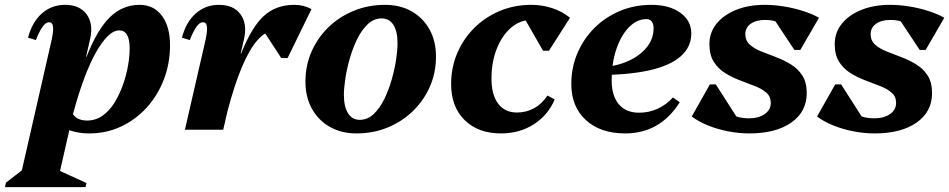

<svg xmlns="http://www.w3.org/2000/svg" viewBox="-94 -531 3885 786"><path d="M-73.6 235 -69.6 216.8 55.4 119.8 -12.2 200 117.2 -366.6Q125.4 -404.2 123.1 -422.1Q120.8 -440 106.2 -440Q81.4 -440 53 -367L20.8 -376.8Q37.4 -440.6 77.3 -475.9Q117.2 -511.2 172.4 -511.2Q232.2 -511.2 260.6 -472.4Q289 -433.6 275 -371.6L144.6 200L124.8 156.8L260.2 218.4L256.2 235ZM271.4 15.2Q216.4 15.2 171.3 -5.6Q126.2 -26.4 102.4 -63.2L189 -137.6Q189 -85.4 206.4 -61.5Q223.8 -37.6 262.4 -37.6Q298 -37.6 326 -57.5Q354 -77.4 374.6 -110.7Q395.2 -144 409.2 -183.4Q423.2 -222.8 430 -261.8Q436.8 -300.8 436.8 -332.8Q436.8 -406.6 394.4 -406.6Q371.4 -406.6 347.5 -383.5Q323.6 -360.4 299.2 -317.2Q274.8 -274 251.5 -212.1Q228.2 -150.2 207 -71.8L151.4 -99.8L161.6 -298.8H260.4Q304.6 -410.8 356.3 -461Q408 -511.2 477.8 -511.2Q535.2 -511.2 568.6 -466.8Q602 -422.4 602 -346.4Q602 -270.6 576.5 -204.9Q551 -139.2 505.9 -89.9Q460.8 -40.6 400.9 -12.7Q341 15.2 271.4 15.2Z M784.2 -76 799.4 -312H893.2Q936.2 -420.2 986 -465.7Q1035.8 -511.2 1110.8 -511.2Q1148.8 -511.2 1181.2 -493.8L1083.4 -293.4H1057.4L972 -424.2H1027.6V-404.6Q993.8 -404.6 960.4 -366.9Q927 -329.2 896.1 -255.9Q865.2 -182.6 837.4 -76ZM663 0 747.2 -366.6Q755.4 -404.2 753.1 -422.1Q750.8 -440 736.2 -440Q711.4 -440 683 -367L650.8 -376.8Q667.4 -440.6 707.3 -475.9Q747.2 -511.2 802.4 -511.2Q862.2 -511.2 890.6 -472.4Q919 -433.6 905 -371.6L819.8 0Z M1364.8 15.2Q1303.6 15.2 1256.3 -11.6Q1209 -38.4 1182.7 -86.2Q1156.4 -134 1156.4 -196.4Q1156.4 -262.8 1181.3 -319.6Q1206.2 -376.4 1250.9 -419.7Q1295.6 -463 1354.9 -487.1Q1414.2 -511.2 1482.4 -511.2Q1544.4 -511.2 1591.3 -484.4Q1638.2 -457.6 1664.5 -410.2Q1690.8 -362.8 1690.8 -299.6Q1690.8 -233.4 1665.9 -176.5Q1641 -119.6 1596.3 -76.3Q1551.6 -33 1492.7 -8.9Q1433.8 15.2 1364.8 15.2ZM1378.4 -40.4Q1410.8 -40.4 1435.8 -64.1Q1460.8 -87.8 1479.1 -125.3Q1497.4 -162.8 1509.7 -205.9Q1522 -249 1527.7 -288.2Q1533.4 -327.4 1533.4 -353.8Q1533.4 -402.6 1516.5 -429.1Q1499.6 -455.6 1468.8 -455.6Q1436.4 -455.6 1411.4 -431.9Q1386.4 -408.2 1368.1 -370.7Q1349.8 -333.2 1337.5 -290.1Q1325.2 -247 1319.5 -207.9Q1313.8 -168.8 1313.8 -142.2Q1313.8 -94.4 1330.7 -67.4Q1347.6 -40.4 1378.4 -40.4Z M1957.4 15.2Q1863.2 15.2 1808 -39.5Q1752.8 -94.2 1752.8 -187Q1752.8 -255 1778 -313.8Q1803.2 -372.6 1847.9 -417Q1892.6 -461.4 1952.3 -486.3Q2012 -511.2 2081 -511.2Q2125.4 -511.2 2166.6 -497.7Q2207.8 -484.2 2239.4 -458.2L2153.4 -323.4H2129L2041.2 -476.6H2170.4V-402.4Q2163.8 -416.4 2146.5 -426.8Q2129.2 -437.2 2110.4 -443Q2091.6 -448.8 2078.4 -448.8Q2034 -448.8 1997.5 -417Q1961 -385.2 1939.5 -331Q1918 -276.8 1918 -210Q1918 -142.8 1945.3 -106.6Q1972.6 -70.4 2022.4 -70.4Q2061.2 -70.4 2093.1 -88.3Q2125 -106.2 2147.2 -140L2176.8 -123.8Q2149.4 -59.4 2091.2 -22.1Q2033 15.2 1957.4 15.2Z M2465.4 15.2Q2364 15.2 2304.4 -39.5Q2244.8 -94.2 2244.8 -187Q2244.8 -255 2270 -313.8Q2295.2 -372.6 2339.9 -417Q2384.6 -461.4 2444.3 -486.3Q2504 -511.2 2573 -511.2Q2645.8 -511.2 2690.9 -478.9Q2736 -446.6 2736 -393.8Q2736 -338.4 2692.3 -300.1Q2648.6 -261.8 2562.9 -242.8Q2477.2 -223.8 2349.6 -223.8V-255.6Q2414.6 -255.6 2467.2 -276.7Q2519.8 -297.8 2550.7 -333.8Q2581.6 -369.8 2581.6 -415.4Q2581.6 -433 2574 -442.9Q2566.4 -452.8 2552.8 -452.8Q2513.2 -452.8 2480.7 -419.4Q2448.2 -386 2429.1 -329.4Q2410 -272.8 2410 -202Q2410 -138.8 2439.3 -104.2Q2468.6 -69.6 2522.4 -69.6Q2562.8 -69.6 2598.3 -85.9Q2633.8 -102.2 2660.8 -132L2688.8 -112.6Q2608.4 15.2 2465.4 15.2Z M2973.6 15.2Q2930.4 15.2 2886.4 6.6Q2842.4 -2 2804 -17.6Q2765.6 -33.2 2737.8 -54L2812 -185.4H2836.4L2928.2 -42L2856.8 -43.8V-109.2Q2872.4 -78.2 2901.2 -62.4Q2930 -46.6 2971.8 -46.6Q3011.4 -46.6 3036.4 -64Q3061.4 -81.4 3061.4 -109.4Q3061.4 -135.6 3043.4 -151.4Q3025.4 -167.2 2996.6 -178.5Q2967.8 -189.8 2935.8 -201.8Q2903.8 -213.8 2875 -231.6Q2846.2 -249.4 2828.2 -277.7Q2810.2 -306 2810.2 -350.8Q2810.2 -398 2839.3 -434Q2868.4 -470 2919.5 -490.6Q2970.6 -511.2 3036.4 -511.2Q3075 -511.2 3115.5 -504.6Q3156 -498 3193.3 -486.1Q3230.6 -474.2 3258.8 -458.4L3182.4 -326.6H3158L3066.4 -464.8L3140 -463V-399.6Q3128 -423 3101.2 -436.2Q3074.4 -449.4 3038 -449.4Q3001.2 -449.4 2979.2 -433.6Q2957.2 -417.8 2957.2 -391Q2957.2 -365.2 2975.2 -348.6Q2993.2 -332 3022.1 -320.6Q3051 -309.2 3082.9 -297.1Q3114.8 -285 3143.7 -267.4Q3172.6 -249.8 3190.6 -221.8Q3208.6 -193.8 3208.6 -149.6Q3208.6 -73.6 3145.3 -29.2Q3082 15.2 2973.6 15.2Z M3486.6 15.2Q3443.4 15.2 3399.4 6.6Q3355.4 -2 3317 -17.6Q3278.6 -33.2 3250.8 -54L3325 -185.4H3349.4L3441.2 -42L3369.8 -43.8V-109.2Q3385.4 -78.2 3414.2 -62.4Q3443 -46.6 3484.8 -46.6Q3524.4 -46.6 3549.4 -64Q3574.4 -81.4 3574.4 -109.4Q3574.4 -135.6 3556.4 -151.4Q3538.4 -167.2 3509.6 -178.5Q3480.8 -189.8 3448.8 -201.8Q3416.8 -213.8 3388 -231.6Q3359.2 -249.4 3341.2 -277.7Q3323.2 -306 3323.2 -350.8Q3323.2 -398 3352.3 -434Q3381.4 -470 3432.5 -490.6Q3483.6 -511.2 3549.4 -511.2Q3588 -511.2 3628.5 -504.6Q3669 -498 3706.3 -486.1Q3743.6 -474.2 3771.8 -458.4L3695.4 -326.6H3671L3579.4 -464.8L3653 -463V-399.6Q3641 -423 3614.2 -436.2Q3587.4 -449.4 3551 -449.4Q3514.2 -449.4 3492.2 -433.6Q3470.2 -417.8 3470.2 -391Q3470.2 -365.2 3488.2 -348.6Q3506.2 -332 3535.1 -320.6Q3564 -309.2 3595.9 -297.1Q3627.8 -285 3656.7 -267.4Q3685.6 -249.8 3703.6 -221.8Q3721.6 -193.8 3721.6 -149.6Q3721.6 -73.6 3658.3 -29.2Q3595 15.2 3486.6 15.2Z"/></svg>

Font: Platypi Light
Style: Italic
Weight: 300
Italic angle: -13°
Designer: David Sargent
Foundry: Bolt Cutter Type
Version: Version 1.200